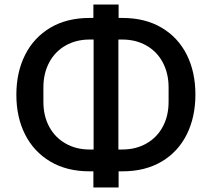

<svg xmlns="http://www.w3.org/2000/svg" viewBox="-20 -783 933 845"><path d="M374 -29Q274 -29 201.5 -72Q129 -115 90.5 -191Q52 -267 52 -366Q52 -465 90.5 -541.5Q129 -618 201.5 -661Q274 -704 374 -704H391V-763H502V-704H519Q619 -704 691.5 -661Q764 -618 802 -542Q840 -466 840 -367Q840 -268 802 -191.5Q764 -115 691.5 -72Q619 -29 519 -29H502V42H391V-29ZM374 -609Q315 -609 268.5 -582.5Q222 -556 196.5 -508Q171 -460 171 -398V-335Q171 -273 196.5 -225.5Q222 -178 268.5 -151.5Q315 -125 374 -125H392V-609ZM518 -125Q578 -125 624.5 -151.5Q671 -178 696.5 -225.5Q722 -273 722 -335V-398Q722 -460 696.5 -508Q671 -556 624.5 -582.5Q578 -609 518 -609H501V-125Z"/></svg>

Font: IBM Plex Sans JP Medm
Style: Regular
Weight: 500
Designer: Mike Abbink; Paul van der Laan; Pieter van Rosmalen; Wujin Sim; Yejin Wi; Jinhee Kim; Boomi Park; Yona Kim; Kichan Ma
Foundry: Sandoll Inc.
Version: Version 1.002